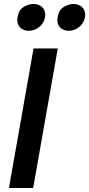

<svg xmlns="http://www.w3.org/2000/svg" viewBox="-20 -947 449 967"><path d="M271 -703H149L25 0H147ZM68 -860Q67 -855 67 -847Q67 -822 83 -807Q99 -792 125 -792Q154 -792 177.5 -811Q201 -830 207 -860Q208 -864 208 -872Q208 -897 191.5 -912Q175 -927 149 -927Q123 -927 98.5 -911.5Q74 -896 68 -860ZM270 -860Q269 -855 269 -845Q269 -821 285 -806.5Q301 -792 327 -792Q355 -792 378.5 -811Q402 -830 408 -860Q409 -864 409 -872Q409 -897 392.5 -912Q376 -927 350 -927Q325 -927 300.5 -911.5Q276 -896 270 -860Z"/></svg>

Font: Geom Medium
Style: Italic
Weight: 500
Italic angle: -10°
Version: Version 1.102